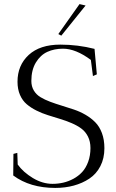

<svg xmlns="http://www.w3.org/2000/svg" viewBox="-20 -921 567 942"><path d="M64.9 -170.9 66.9 -113.8Q93.8 -76.2 141.1 -47.6Q188.5 -19 237.8 -19Q264.6 -19 290.3 -24.9Q315.9 -30.8 340.3 -43.9Q364.7 -57.1 383.1 -76.9Q401.4 -96.7 412.6 -127.2Q423.8 -157.7 423.8 -194.8Q423.8 -226.6 411.6 -251Q399.4 -275.4 378.7 -290.5Q357.9 -305.7 331.1 -317.1Q304.2 -328.6 274.4 -337.6Q244.6 -346.7 215.1 -356Q185.5 -365.2 158.7 -378.7Q131.8 -392.1 111.1 -409.7Q90.3 -427.2 78.1 -455.3Q65.9 -483.4 65.9 -520Q65.9 -600.6 120.8 -651.4Q175.8 -702.1 275.9 -702.1Q361.3 -702.1 443.8 -681.2L455.1 -556.2L436 -547.9L425.8 -627Q351.6 -682.1 289.1 -682.1Q246.1 -682.1 212.2 -666.5Q178.2 -650.9 156 -614.3Q133.8 -577.6 133.8 -523.9Q133.8 -497.1 146 -476.8Q158.2 -456.5 179 -444.1Q199.7 -431.6 226.6 -421.6Q253.4 -411.6 283.2 -402.6Q313 -393.6 342.8 -383.5Q372.6 -373.5 399.4 -357.9Q426.3 -342.3 447 -321.5Q467.8 -300.8 480 -268.3Q492.2 -235.8 492.2 -193.8Q492.2 -144 472.4 -105.7Q452.6 -67.4 418.5 -44.7Q384.3 -22 342 -10.5Q299.8 1 251 1Q127.4 1 44.9 -60.1L45.9 -166ZM370.1 -900.9 399.9 -894 280.8 -746.1 266.1 -753.9Z"/></svg>

Font: Antic Didone
Style: Regular
Weight: 400
Designer: Santiago Orozco
Foundry: Santiago Orozco
Version: Version 2.000